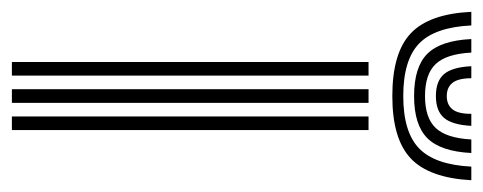

<svg xmlns="http://www.w3.org/2000/svg" viewBox="-298 -548 813 323"><g transform="rotate(90 108.5 -386.5)"><path d="M142.9 0V-600H165.8V0ZM51.3 0V-600H74.2V0ZM97.1 0V-600H120V0ZM108.6 -640Q36 -640 3.2 -670.9Q-29.7 -701.8 -33.1 -772.9H-10.2Q-7.3 -711.6 20.3 -685Q48 -658.4 108.6 -658.4Q169 -658.4 196.6 -685Q224.2 -711.6 227.3 -772.9H250.2Q246.3 -701.8 213.4 -670.9Q180.6 -640 108.6 -640ZM108.6 -676.6Q59.6 -676.6 37.4 -699Q15.2 -721.3 12.7 -772.9H35.5Q37.6 -731.3 54.5 -713.2Q71.4 -695 108.6 -695Q145.6 -695 162.5 -713.2Q179.4 -731.3 181.6 -772.9H204.4Q201.8 -721.3 179.5 -699Q157.3 -676.6 108.6 -676.6ZM108.6 -713.3Q83.2 -713.3 71.6 -727.1Q59.9 -740.9 58.4 -772.9H78.6Q78.7 -750.8 86.4 -741.2Q94.1 -731.6 108.6 -731.6Q123.2 -731.6 130.9 -741.2Q138.6 -750.8 138.5 -772.9H158.7Q157.1 -740.9 145.4 -727.1Q133.7 -713.3 108.6 -713.3Z"/></g></svg>

Font: Big Shoulders Inline Text Thin
Style: Regular
Weight: 100
Designer: Patric King
Foundry: XO Type Co
Version: Version 2.002